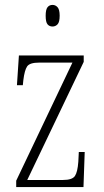

<svg xmlns="http://www.w3.org/2000/svg" viewBox="-20 -762 422 782"><path d="M46 0V-26L275 -507H139Q101 -507 90.5 -491.5Q80 -476 75 -435L73 -415H49L57 -536H321V-510L91 -29H237Q274 -29 285 -45Q296 -61 299 -103L301 -143H325L320 0ZM194 -654Q181 -654 173.5 -663Q166 -672 166 -698Q166 -723 173.5 -732.5Q181 -742 194 -742Q206 -742 214.5 -732.5Q223 -723 223 -698Q223 -672 214.5 -663Q206 -654 194 -654Z"/></svg>

Font: Noto Serif Tamil ExtraCondensed ExtraLight
Style: Italic
Weight: 200
Width: 2
Italic angle: -12°
Designer: Indian Type Foundry, Tom Grace, and the Monotype Design Team
Foundry: Monotype Imaging Inc.
Version: Version 2.003; ttfautohint (v1.8.4.7-5d5b)